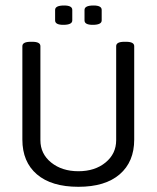

<svg xmlns="http://www.w3.org/2000/svg" viewBox="-20 -685 579 709"><path d="M213.6 -593.3Q183.5 -593.3 183.5 -609.6V-648.4Q183.5 -664.7 216.8 -664.7Q246.9 -664.7 246.9 -648.4V-609.6Q246.9 -593.3 213.6 -593.3ZM322.2 -593.3Q292.1 -593.3 292.1 -609.6V-648.4Q292.1 -664.7 325.4 -664.7Q355.5 -664.7 355.5 -648.4V-609.6Q355.5 -593.3 322.2 -593.3ZM269.5 4.8Q170 4.8 116.3 -41.2Q62.6 -87.2 62.6 -169.6V-514.5Q62.6 -530.7 93.5 -530.7H99.1Q129.2 -530.7 129.2 -514.5V-167.3Q129.2 -116.9 169 -84.8Q208.9 -52.7 269.5 -52.7Q330.6 -52.7 369.8 -85Q409 -117.3 409 -167.3V-514.5Q409 -530.7 439.2 -530.7H445.5Q475.6 -530.7 475.6 -514.5V-169.6Q475.6 -87.6 422.1 -41.4Q368.6 4.8 269.5 4.8Z"/></svg>

Font: Jaldi
Style: Regular
Weight: 400
Designer: Pablo Cosgaya and Nicolas Silva
Foundry: Omnibus-Type
Version: Version 1.001;PS 001.001;hotconv 1.0.70;makeotf.lib2.5.58329